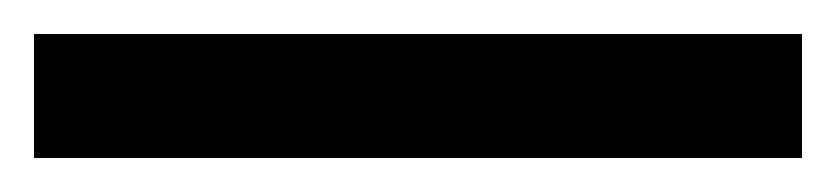

<svg xmlns="http://www.w3.org/2000/svg" viewBox="-22 60 492 113"><path d="M450 153H-2V80H450Z"/></svg>

Font: Noto Sans Thai ExtCond Med
Style: Regular
Weight: 500
Width: 2
Designer: Monotype Design Team
Foundry: Monotype Imaging Inc.
Version: Version 2.002; ttfautohint (v1.8.4.7-5d5b)